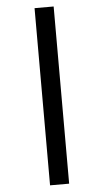

<svg xmlns="http://www.w3.org/2000/svg" viewBox="-64 -801 579 1072"><g transform="rotate(-5 225.5 -265.5)"><path d="M172 -762V231H279V-762Z"/></g></svg>

Font: Noto Sans Display SemiCondensed
Style: Bold
Weight: 700
Width: 4
Designer: Monotype Design Team
Foundry: Monotype Imaging Inc.
Version: Version 1.900